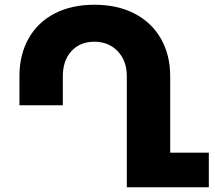

<svg xmlns="http://www.w3.org/2000/svg" viewBox="-20 -790 905 810"><path d="M861 -146V0H515V-468Q515 -534 476.5 -574Q438 -614 378 -614Q318 -614 281.5 -574.5Q245 -535 245 -468V-346H62V-468Q62 -559 100.5 -627.5Q139 -696 210.5 -733Q282 -770 378 -770Q475 -770 547 -733Q619 -696 658.5 -627.5Q698 -559 698 -468V-146Z"/></svg>

Font: Montserrat arm2
Style: Bold
Weight: 700
Designer: Julieta Ulanovsky
Foundry: Julieta Ulanovsky
Version: Version 6.000